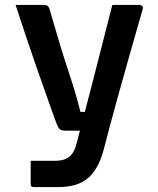

<svg xmlns="http://www.w3.org/2000/svg" viewBox="-20 -556 640 776"><path d="M159 -536Q174 -536 179 -523Q203 -440 221.5 -379Q240 -318 255.5 -271.5Q271 -225 283 -185Q295 -145 305 -104H323Q339 -165 358 -239Q377 -313 396.5 -389.5Q416 -466 434 -536H545Q550 -536 554.5 -532Q559 -528 557 -520Q529 -422 503 -331Q477 -240 451.5 -147.5Q426 -55 399 49Q378 128 335.5 164Q293 200 217 200H115Q104 200 104 189V94H204Q238 94 259 78Q280 62 289 26Q294 6 303 -28H243Q229 -28 222 -33.5Q215 -39 207 -61Q201 -76 188 -113Q175 -150 157 -200.5Q139 -251 119 -309Q99 -367 79.5 -425.5Q60 -484 43 -536Z"/></svg>

Font: Recursive Mn Lnr St SmB
Style: Regular
Weight: 600
Monospace: yes
Version: Version 1.079;hotconv 1.0.112;makeotfexe 2.5.65598; ttfautoh